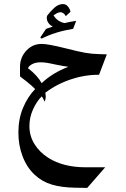

<svg xmlns="http://www.w3.org/2000/svg" viewBox="-20 -550 615 940"><path d="M495 269 407 370 349 369Q281 368 233 353.5Q185 339 149 305Q111 269 90.5 215Q70 161 70 99Q70 32 93 -22.5Q116 -77 152 -114Q138 -129 112 -149.5Q86 -170 78 -176V-223Q78 -263 102 -294Q134 -335 184 -335Q215 -335 299 -314Q366 -297 397.5 -291.5Q429 -286 466 -285L503 -284L465 -184Q460 -184 442 -183.5Q424 -183 395 -178.5Q366 -174 335 -164Q261 -141 202 -96Q204 -84 204 -79Q204 -68 201.5 -61Q199 -54 198 -52Q197 -55 193 -64Q189 -73 184 -78Q159 -53 141.5 -14Q124 25 124 67Q124 115 148.5 155Q173 195 217 223Q290 269 399 269ZM184 -143Q238 -194 315 -223Q296 -225 247 -235Q204 -245 180 -245Q154 -245 137.5 -236Q121 -227 117 -216Q163 -181 184 -143ZM353 -448 338 -409Q248 -394 184 -361L177 -366L205 -408Q213 -412 222.5 -414.5Q232 -417 238 -420Q236 -421 229 -425.5Q222 -430 215.5 -440Q209 -450 209 -464Q209 -469 212 -475Q225 -492 245 -511Q265 -530 288 -530Q301 -530 309.5 -521.5Q318 -513 321.5 -504Q325 -495 325 -492L302 -471Q297 -481 290 -485.5Q283 -490 278 -490Q265 -490 254 -482.5Q243 -475 242 -475Q261 -444 296 -437Q325 -444 353 -448Z"/></svg>

Font: Katibeh
Style: Regular
Weight: 400
Designer: Arabic design by Kourosh Beigpour, Latin design by Eduardo Tunni, engineering by Lasse Fister
Version: Version 1.000